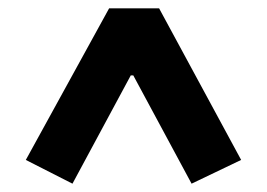

<svg xmlns="http://www.w3.org/2000/svg" viewBox="-20 -718 640 461"><path d="M440 -277 300 -537H294L154 -277L42 -334L242 -698H362L559 -334Z"/></svg>

Font: IBM Plex Sans Hebrew
Style: Bold
Weight: 700
Designer: Mike Abbink, Paul van der Laan, Pieter van Rosmalen, Yanek Iontef
Foundry: Bold Monday
Version: Version 1.2